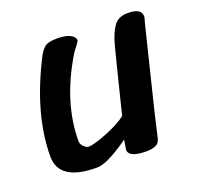

<svg xmlns="http://www.w3.org/2000/svg" viewBox="-96 -579 727 708"><g transform="rotate(-20 268.0 -225.0)"><path d="M364 27Q295 27 295 -4L301 -42Q273 -21 235 0Q197 21 172 21Q24 21 24 -76Q24 -241 123 -434Q135 -457 148.5 -467Q162 -477 195 -477Q230 -477 247.5 -467.5Q265 -458 265 -445Q265 -442 254 -427Q243 -414 235 -401Q141 -244 141 -95Q141 -82 151 -72Q161 -62 169 -62Q191 -62 243.5 -83Q296 -104 324 -126L344 -207Q380 -352 389 -385Q400 -425 417.5 -450.5Q435 -476 473 -476Q526 -476 526 -444Q526 -439 523.5 -431.5Q521 -424 520 -419L480 -257Q432 -64 419 -3Q415 14 401 20.5Q387 27 364 27Z"/></g></svg>

Font: Sriracha
Style: Regular
Weight: 400
Designer: Suppakit Chalermlarp
Version: Version 1.002g